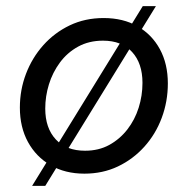

<svg xmlns="http://www.w3.org/2000/svg" viewBox="-20 -560 616 628"><path d="M256 8Q193 8 145.5 -19.5Q98 -47 71.5 -95.5Q45 -144 45 -208Q45 -266 65 -318.5Q85 -371 121.5 -412Q158 -453 208 -477Q258 -501 319 -501Q383 -501 430 -474Q477 -447 503 -399Q529 -351 529 -287Q529 -228 509 -174.5Q489 -121 452 -80Q415 -39 365.5 -15.5Q316 8 256 8ZM258 -67Q303 -67 337.5 -86Q372 -105 396.5 -136.5Q421 -168 433.5 -207.5Q446 -247 446 -289Q446 -353 412 -390Q378 -427 317 -427Q271 -427 235.5 -407.5Q200 -388 176 -355.5Q152 -323 140 -284Q128 -245 128 -205Q128 -141 162.5 -104Q197 -67 258 -67ZM85 48 447 -540H490L128 48Z"/></svg>

Font: Hanken Grotesk
Style: Italic
Weight: 400
Italic angle: -8°
Designer: Alfredo Marco Pradil
Foundry: Hanken Design Co.
Version: Version 3.013